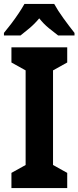

<svg xmlns="http://www.w3.org/2000/svg" viewBox="-31 -954 398 974"><path d="M310 0H27V-77L99 -117V-597L27 -637V-714H310V-637L238 -597V-117L310 -77ZM244 -934Q262 -901 291 -861Q320 -821 347 -787V-774H264Q244 -789 217 -811Q190 -833 168 -861Q145 -833 118 -810.5Q91 -788 73 -774H-11V-787Q5 -806 25.5 -833Q46 -860 64 -887Q82 -914 93 -934Z"/></svg>

Font: Noto Sans Gurmukhi UI Condensed
Style: Bold
Weight: 700
Width: 3
Designer: Jelle Bosma - Monotype Design Team
Foundry: Monotype Imaging Inc.
Version: Version 2.004; ttfautohint (v1.8.4.7-5d5b)